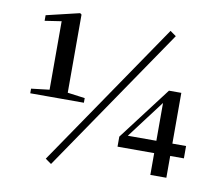

<svg xmlns="http://www.w3.org/2000/svg" viewBox="-84 -849 1100 980"><g transform="rotate(10 466.0 -359.0)"><path d="M241 33 755 -720 724 -742 210 11ZM750 0H833V-113H904V-177H833V-440H769L560 -165V-113H750ZM602 -177 685 -287 750 -373V-177ZM168 -304H352V-328L262 -340V-745L254 -751L82 -710V-681L168 -694V-339L74 -328V-304Z"/></g></svg>

Font: Noto Serif CJK TC
Style: Bold
Weight: 700
Designer: Ryoko NISHIZUKA 西塚涼子 (kana & ideographs); Frank Grießhammer (Latin, Greek & Cyrillic); Wenlong ZHANG 张文龙 (bopomofo); San
Foundry: Adobe
Version: Version 2.001;hotconv 1.1.0;makeotfexe 2.6.0